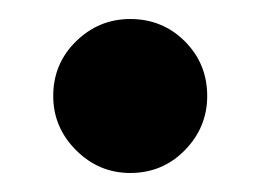

<svg xmlns="http://www.w3.org/2000/svg" viewBox="-20 -455 274 202"><path d="M117 -273Q84 -273 60 -297Q36 -321 36 -354Q36 -388 60 -411.5Q84 -435 117 -435Q151 -435 174.5 -411.5Q198 -388 198 -354Q198 -321 174.5 -297Q151 -273 117 -273Z"/></svg>

Font: Cinzel ExtraBold
Style: Regular
Weight: 800
Designer: Natanael Gama
Version: Version 2.000